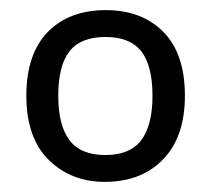

<svg xmlns="http://www.w3.org/2000/svg" viewBox="-20 -742 416 379"><path d="M345 -553Q345 -472 302 -427.5Q259 -383 187 -383Q120 -383 76 -426.5Q32 -470 32 -553Q32 -635 74 -678.5Q116 -722 189 -722Q260 -722 302.5 -679Q345 -636 345 -553ZM95 -553Q95 -495 117 -465.5Q139 -436 188 -436Q237 -436 259 -465.5Q281 -495 281 -553Q281 -612 259 -640.5Q237 -669 188 -669Q139 -669 117 -640.5Q95 -612 95 -553Z"/></svg>

Font: Noto Sans Vai
Style: Regular
Weight: 400
Designer: Monotype Design Team
Foundry: Monotype Imaging Inc.
Version: Version 2.001; ttfautohint (v1.8.4.7-5d5b)